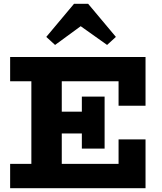

<svg xmlns="http://www.w3.org/2000/svg" viewBox="-20 -984 847 1004"><path d="M33 0V-127H600V-255H741V0ZM144 -70V-605H303V-70ZM202 -286V-400H474V-286ZM408 -207V-479H527V-207ZM600 -431V-559H33V-686H741V-431ZM268 -749 222 -791 367 -964H441L586 -791L540 -749L402 -847Z"/></svg>

Font: BioRhyme ExtraBold
Style: Regular
Weight: 800
Designer: Aoife Mooney
Foundry: Aoife Mooney Type
Version: Version 1.600;gftools[0.9.33]